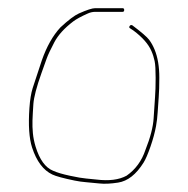

<svg xmlns="http://www.w3.org/2000/svg" viewBox="-20 -474 460 470"><path d="M284 -449.5C284 -452.5 282.7 -454 280 -454H213C205.8 -454 192.5 -449.7 173 -441C162.3 -436.2 147.3 -424.9 128 -407C109.4 -387 94.2 -360 82.3 -326C77.2 -311.3 69.8 -288.7 60 -258.4C56.1 -246 53.4 -229.7 52 -209.5C49.1 -167.5 51.3 -135.3 58.5 -113C69.4 -79.4 85.9 -57.3 108.1 -46.8C116.8 -42.6 135 -37.7 162.5 -32C172.2 -30 181.5 -28.7 190.5 -28C199.5 -27.3 210.3 -26.3 223 -24.9C235.6 -23.5 251 -24.2 269 -27C292.5 -30.6 313.3 -46.9 331.5 -76C336.5 -84 342.1 -97.1 348.4 -115.2C354.7 -133.3 359.2 -150.1 362 -165.5C364 -176.5 365.3 -187.8 366 -199.5C366.7 -211.2 367.5 -223.3 368.5 -236C369.5 -248.7 370 -264.7 370 -284C370 -310.8 366.2 -333.7 358.5 -352.5C354.8 -361.5 350.4 -369.5 345.1 -376.6C339.8 -383.6 326.1 -395.4 304 -412C301.3 -413.3 299.2 -412.8 297.5 -410.5C295.8 -408.2 296 -406.3 298 -405L307 -399C328.6 -382.8 343.1 -366.3 350.5 -349.5C354.2 -341.2 356.8 -332.8 358.5 -324.5C360.2 -316.2 361 -302.5 361 -283.5C361 -264.5 360.5 -248.7 359.5 -236C358.5 -223.3 357.4 -206.3 356.1 -184.8C354.8 -163.3 348.1 -137.3 336 -107C327.1 -80.2 311.7 -59.2 290 -44C271.4 -33.8 246.7 -30.7 216 -34.5C208 -35.5 199.7 -36.3 191 -37C182.3 -37.7 169 -39.9 151.1 -43.8C133.2 -47.6 119.5 -51.7 110 -56C91.1 -63.6 76.7 -83.4 67 -115.5C63.7 -126.5 61.5 -137.3 60.5 -148C59.5 -158.7 59.2 -169 59.5 -179C59.8 -189 60.6 -202.4 61.7 -219.3C62.9 -236.1 69.5 -261.4 81.5 -295L94 -330C97.3 -339.3 103.6 -352.8 112.9 -370.4C122.2 -388.1 137.6 -405.1 159.2 -421.5C166.7 -427.2 178.6 -433.7 195 -441C201 -443.7 207 -445 213 -445H280C282.7 -445 284 -446.5 284 -449.5Z"/></svg>

Font: Proton
Style: Lit
Weight: 500
Version: Version 1.017